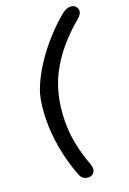

<svg xmlns="http://www.w3.org/2000/svg" viewBox="-162 -852 862 1285"><g transform="rotate(-15 268.5 -209.0)"><path d="M311 350Q292 363 266 357.5Q240 352 226 327Q173 220 144.5 112.5Q116 5 109.5 -92Q103 -189 115 -263Q124 -311 148.5 -372Q173 -433 211 -498.5Q249 -564 299 -629Q349 -694 407 -750Q435 -775 461.5 -776.5Q488 -778 501 -764Q514 -751 514.5 -730.5Q515 -710 487 -682Q382 -577 320 -468.5Q258 -360 239 -253Q217 -135 233 -3.5Q249 128 321 279Q332 305 328.5 322Q325 339 311 350Z"/></g></svg>

Font: Edu QLD Beginner
Style: Bold
Weight: 700
Designer: Tina and Corey Anderson
Foundry: Google for Education
Version: Version 1.003